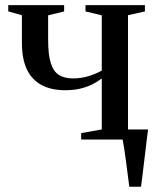

<svg xmlns="http://www.w3.org/2000/svg" viewBox="-20 -532 591 732"><path d="M473 180Q470 158 466.8 132.5Q463.5 107 460.2 81.5Q457 56 453.5 34Q450 12 447 -2L417.5 -38.5H544.5Q542 -19 539.2 3.2Q536.5 25.5 533.8 48.8Q531 72 528.2 95Q525.5 118 522.8 139.8Q520 161.5 517.5 180ZM289.5 0V-24.5L368 -38.5V-233Q352 -220.5 331.5 -210.2Q311 -200 285.5 -194Q260 -188 229 -188Q175.5 -188 138.5 -207.8Q101.5 -227.5 82.5 -267.5Q63.5 -307.5 63.5 -369V-474L11.5 -488.5V-512.5H224.5V-488.5L163.5 -473.5V-379.5Q163.5 -323 173.8 -291Q184 -259 205 -246Q226 -233 258 -233Q289.5 -233 319 -242.2Q348.5 -251.5 368 -263V-473.5L306 -488.5V-512.5H532.5V-488.5L468 -474V-38.5L533 -24.5V0Z"/></svg>

Font: Merriweather 120pt
Style: Regular
Weight: 400
Version: Version 2.100